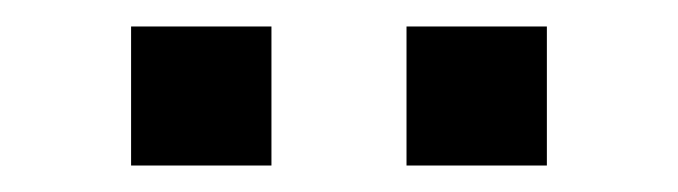

<svg xmlns="http://www.w3.org/2000/svg" viewBox="-20 -691 512 145"><path d="M287 -566V-671H393V-566ZM79 -566V-671H185V-566Z"/></svg>

Font: Tourney Expanded Black
Style: Regular
Weight: 900
Width: 7
Designer: Tyler Finck
Foundry: Etcetera Type Co
Version: Version 1.010; ttfautohint (v1.8.3)